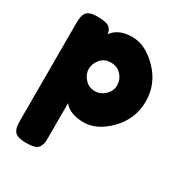

<svg xmlns="http://www.w3.org/2000/svg" viewBox="-177 -649 936 999"><g transform="rotate(30 291.0 -149.5)"><path d="M40 143Q40 163 42 177Q44 189 51 202Q59 216 77 222Q95 228 126 228Q157 228 175 222Q194 216 201 201Q208 188 210 176Q211 169 211 142V-60Q248 -14 330 -14Q411 -14 485 -91Q557 -167 557 -270Q557 -373 484 -449Q410 -526 330 -526Q247 -526 210 -474Q207 -501 189 -514Q170 -527 117 -527Q64 -527 50 -500Q44 -489 42 -475Q40 -461 40 -441ZM238 -328Q260 -355 300 -355Q338 -355 362 -329Q386 -302 386 -269Q386 -235 361 -210Q335 -184 299 -184Q262 -184 239 -211Q215 -237 215 -269Q215 -300 238 -328Z"/></g></svg>

Font: FredokaOneMacrons
Style: Regular
Weight: 500
Designer: ""
Foundry: ""
Version: ""